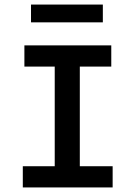

<svg xmlns="http://www.w3.org/2000/svg" viewBox="-20 -822 603 842"><path d="M116 -724H431V-802H116ZM80 0H474V-93H330V-530H468V-623H87V-530H220V-93H80Z"/></svg>

Font: Inconsolata SemiExpanded
Style: Bold
Weight: 700
Width: 6
Monospace: yes
Designer: Raph Levien, Cyreal, Brenton Simpson
Foundry: Raph Levien, Cyreal, Google
Version: Version 3.100